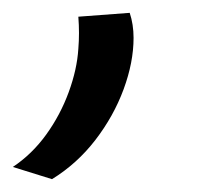

<svg xmlns="http://www.w3.org/2000/svg" viewBox="-85 -81 326 299"><path d="M37 -55 117 -61Q123 -43 123 -22Q123 16 107.5 58Q92 100 63.5 137Q35 174 -4 198L-65 179Q-35 159 -13 128.5Q9 98 22 62.5Q35 27 37 -5Q38 -17 38 -29.5Q38 -42 37 -55Z"/></svg>

Font: Georama Extended
Style: Italic
Weight: 400
Width: 7
Italic angle: -9°
Designer: Jean-Baptiste Levee
Foundry: Production Type
Version: Version 1.000